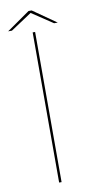

<svg xmlns="http://www.w3.org/2000/svg" viewBox="-100 -811 425 850"><g transform="rotate(-10 112.0 -386.0)"><path d="M94.5 0H105.5V-675H94.5ZM-11.5 -698.5H5.5L100.5 -761.5L195 -698.5H211.5L107 -771.5H93Z"/></g></svg>

Font: Anybody SemiExpanded Thin
Style: Regular
Weight: 250
Width: 6
Version: Version 1.113;gftools[0.9.25]